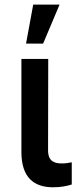

<svg xmlns="http://www.w3.org/2000/svg" viewBox="-20 -799 333 826"><path d="M72.1 -545.5V-143.8C72.4 -34.4 127.1 6.7 208.1 6.7C242.2 6.7 269.2 1.1 288.7 -5.3V-100.9C279.5 -98.7 263.1 -95.9 246.4 -95.9C213.1 -95.9 186.8 -105.5 186.8 -152.7L187.5 -545.5ZM92 -611.5H165.5L236.2 -779.1H122.9Z"/></svg>

Font: Magic Ui Pro Semi Bold
Style: Regular
Weight: 600
Designer: Stefan Endress, Andreas Faust
Version: Version 1.000;FEAKit 1.0